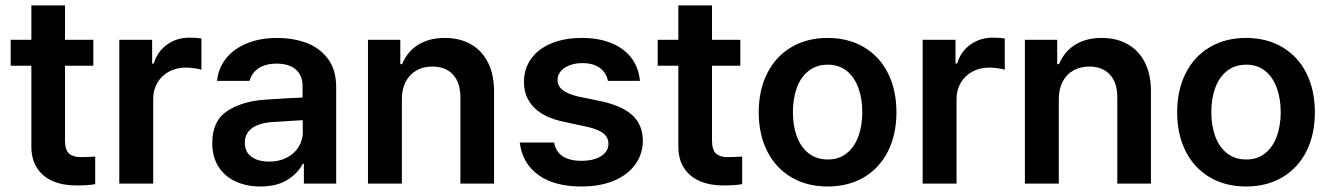

<svg xmlns="http://www.w3.org/2000/svg" viewBox="-20 -677 4906 708"><path d="M324.2 -434.6H219.7V-159.2Q219.7 -124 234.6 -110.8Q249.5 -97.7 276.4 -97.7Q299.8 -97.7 331.1 -99.6V2Q306.6 6.8 260.7 6.8Q212.4 6.8 175 -9Q137.7 -24.9 116.5 -57.6Q95.2 -90.3 95.7 -138.7V-434.6H19.5V-530.3H95.7V-657.2H219.7V-530.3H324.2Z M419.9 -530.3H541V-442.4H546.9Q560.5 -487.3 596.2 -512.7Q631.8 -538.1 677.7 -538.1Q705.1 -538.1 722.7 -535.2V-419.9Q714.4 -422.9 697.3 -425.3Q680.2 -427.7 665 -427.7Q630.9 -427.7 603.5 -413.1Q576.2 -398.4 560.5 -372.1Q544.9 -345.7 544.9 -312.5V0H419.9Z M960 -309.6Q1044.4 -315.4 1095.7 -317.4V-359.4Q1095.7 -398.9 1070.8 -420.7Q1045.9 -442.4 1000 -442.4Q959.5 -442.4 933.6 -425.3Q907.7 -408.2 900.4 -378.9H780.3Q784.7 -424.3 812.5 -460.2Q840.3 -496.1 889.2 -516.6Q938 -537.1 1002.9 -537.1Q1058.6 -537.1 1107.7 -519.8Q1156.7 -502.4 1188.2 -461.7Q1219.7 -420.9 1219.7 -354.5V0H1100.6V-73.2H1096.7Q1077.1 -36.1 1038.1 -12.7Q999 10.7 940.4 10.7Q889.2 10.7 848.9 -7.8Q808.6 -26.4 785.6 -62.5Q762.7 -98.6 762.7 -149.4Q762.7 -231.4 818.1 -267.8Q873.5 -304.2 960 -309.6ZM972.7 -81.1Q1009.3 -81.1 1037.6 -95.7Q1065.9 -110.4 1081.3 -135.5Q1096.7 -160.6 1096.7 -190.4L1096.2 -233.9L979.5 -226.6Q933.6 -222.7 908.2 -203.6Q882.8 -184.6 882.8 -150.4Q882.8 -116.7 907.2 -98.9Q931.6 -81.1 972.7 -81.1Z M1461.9 0H1336.9V-530.3H1456.1V-440.4H1462.9Q1481.4 -486.3 1521.7 -511.7Q1562 -537.1 1620.1 -537.1Q1675.3 -537.1 1716.6 -513.7Q1757.8 -490.2 1780 -445.3Q1802.2 -400.4 1801.8 -337.9V0H1677.7V-318.4Q1677.7 -372.1 1650.4 -401.9Q1623 -431.6 1574.2 -431.6Q1541 -431.6 1515.6 -417.2Q1490.2 -402.8 1476.1 -375.7Q1461.9 -348.6 1461.9 -310.5Z M2127.9 -444.3Q2101.6 -444.3 2080.3 -436.3Q2059.1 -428.2 2047.4 -413.8Q2035.6 -399.4 2036.1 -381.8Q2034.7 -339.4 2111.3 -321.3L2201.2 -302.7Q2276.9 -285.6 2313.5 -250.5Q2350.1 -215.3 2350.6 -158.2Q2350.1 -108.4 2322.3 -70.1Q2294.4 -31.7 2243.4 -10.5Q2192.4 10.7 2124 10.7Q2023.9 10.7 1965.1 -32Q1906.2 -74.7 1896.5 -151.4H2023.4Q2029.3 -117.7 2054.9 -100.8Q2080.6 -84 2124 -84Q2168.9 -84 2196.3 -101.1Q2223.6 -118.2 2223.6 -147.5Q2223.6 -170.4 2204.8 -185.3Q2186 -200.2 2146.5 -209L2061.5 -227.5Q1987.8 -242.2 1950 -279.8Q1912.1 -317.4 1912.1 -375Q1912.1 -423.3 1938.5 -460.2Q1964.8 -497.1 2013.2 -517.1Q2061.5 -537.1 2126 -537.1Q2188.5 -537.1 2235.1 -517.8Q2281.7 -498.5 2308.6 -462.9Q2335.4 -427.2 2339.8 -378.9H2221.7Q2215.8 -409.2 2191.4 -426.8Q2167 -444.3 2127.9 -444.3Z M2710 -434.6H2605.5V-159.2Q2605.5 -124 2620.4 -110.8Q2635.3 -97.7 2662.1 -97.7Q2685.5 -97.7 2716.8 -99.6V2Q2692.4 6.8 2646.5 6.8Q2598.1 6.8 2560.8 -9Q2523.4 -24.9 2502.2 -57.6Q2481 -90.3 2481.4 -138.7V-434.6H2405.3V-530.3H2481.4V-657.2H2605.5V-530.3H2710Z M2777.8 -262.7Q2777.8 -344.7 2809.1 -406.7Q2840.3 -468.8 2897.9 -502.9Q2955.6 -537.1 3031.7 -537.1Q3108.4 -537.1 3166 -502.9Q3223.6 -468.8 3254.6 -406.7Q3285.6 -344.7 3285.6 -262.7Q3285.6 -181.2 3254.4 -119.1Q3223.1 -57.1 3165.8 -23.2Q3108.4 10.7 3031.7 10.7Q2955.6 10.7 2897.9 -23.4Q2840.3 -57.6 2809.1 -119.4Q2777.8 -181.2 2777.8 -262.7ZM3159.7 -263.7Q3159.7 -313 3145.3 -352.8Q3130.9 -392.6 3102.3 -415.5Q3073.7 -438.5 3032.7 -438.5Q2990.7 -438.5 2961.7 -415.5Q2932.6 -392.6 2918.2 -353Q2903.8 -313.5 2903.8 -263.7Q2903.8 -213.9 2918.2 -174.3Q2932.6 -134.8 2961.7 -111.8Q2990.7 -88.9 3032.7 -88.9Q3073.7 -88.9 3102.3 -111.8Q3130.9 -134.8 3145.3 -174.3Q3159.7 -213.9 3159.7 -263.7Z M3382.3 -530.3H3503.4V-442.4H3509.3Q3522.9 -487.3 3558.6 -512.7Q3594.2 -538.1 3640.1 -538.1Q3667.5 -538.1 3685.1 -535.2V-419.9Q3676.8 -422.9 3659.7 -425.3Q3642.6 -427.7 3627.4 -427.7Q3593.3 -427.7 3565.9 -413.1Q3538.6 -398.4 3522.9 -372.1Q3507.3 -345.7 3507.3 -312.5V0H3382.3Z M3884.3 0H3759.3V-530.3H3878.4V-440.4H3885.3Q3903.8 -486.3 3944.1 -511.7Q3984.4 -537.1 4042.5 -537.1Q4097.7 -537.1 4138.9 -513.7Q4180.2 -490.2 4202.4 -445.3Q4224.6 -400.4 4224.1 -337.9V0H4100.1V-318.4Q4100.1 -372.1 4072.8 -401.9Q4045.4 -431.6 3996.6 -431.6Q3963.4 -431.6 3938 -417.2Q3912.6 -402.8 3898.4 -375.7Q3884.3 -348.6 3884.3 -310.5Z M4320.8 -262.7Q4320.8 -344.7 4352.1 -406.7Q4383.3 -468.8 4440.9 -502.9Q4498.5 -537.1 4574.7 -537.1Q4651.4 -537.1 4709 -502.9Q4766.6 -468.8 4797.6 -406.7Q4828.6 -344.7 4828.6 -262.7Q4828.6 -181.2 4797.4 -119.1Q4766.1 -57.1 4708.7 -23.2Q4651.4 10.7 4574.7 10.7Q4498.5 10.7 4440.9 -23.4Q4383.3 -57.6 4352.1 -119.4Q4320.8 -181.2 4320.8 -262.7ZM4702.6 -263.7Q4702.6 -313 4688.2 -352.8Q4673.8 -392.6 4645.3 -415.5Q4616.7 -438.5 4575.7 -438.5Q4533.7 -438.5 4504.6 -415.5Q4475.6 -392.6 4461.2 -353Q4446.8 -313.5 4446.8 -263.7Q4446.8 -213.9 4461.2 -174.3Q4475.6 -134.8 4504.6 -111.8Q4533.7 -88.9 4575.7 -88.9Q4616.7 -88.9 4645.3 -111.8Q4673.8 -134.8 4688.2 -174.3Q4702.6 -213.9 4702.6 -263.7Z"/></svg>

Font: Pretendard GOV SemiBold
Style: Regular
Weight: 600
Designer: Base glyphs from Inter by Rasmus Andersson; Hangeul glyphs from Noto Sans CJK(Source Han Sans) by Jang Soo-young and Kan
Foundry: Kil Hyung-jin
Version: Version 1.309